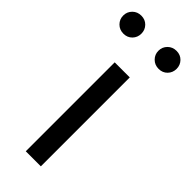

<svg xmlns="http://www.w3.org/2000/svg" viewBox="-277 -798 829 829"><g transform="rotate(45 138.0 -383.5)"><path d="M92 0V-543H184V0ZM31 -657Q7 -657 -9 -673Q-25 -689 -25 -712Q-25 -735 -9 -751Q7 -767 31 -767Q55 -767 70.5 -751Q86 -735 86 -712Q86 -689 70.5 -673Q55 -657 31 -657ZM246 -657Q222 -657 206 -673Q190 -689 190 -712Q190 -735 206 -751Q222 -767 246 -767Q270 -767 285.5 -751Q301 -735 301 -712Q301 -689 285.5 -673Q270 -657 246 -657Z"/></g></svg>

Font: Noto Sans SC Thin
Style: Regular
Weight: 400
Version: Version 2.004-H2;hotconv 1.0.118;makeotfexe 2.5.65603